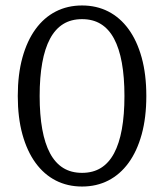

<svg xmlns="http://www.w3.org/2000/svg" viewBox="-20 -671 600 702"><path d="M280 11Q227 11 184 -11Q141 -33 110 -75.5Q79 -118 62 -179.5Q45 -241 45 -320Q45 -399 62 -460.5Q79 -522 110 -564.5Q141 -607 184 -629Q227 -651 280 -651Q333 -651 376 -629Q419 -607 450 -564.5Q481 -522 498 -460.5Q515 -399 515 -320Q515 -241 498 -179.5Q481 -118 450 -75.5Q419 -33 376 -11Q333 11 280 11ZM280 -39Q320 -39 349 -57Q378 -75 397 -110.5Q416 -146 425.5 -198.5Q435 -251 435 -320Q435 -389 425.5 -441.5Q416 -494 397 -529.5Q378 -565 349 -583Q320 -601 280 -601Q240 -601 211 -583Q182 -565 163 -529.5Q144 -494 134.5 -441.5Q125 -389 125 -320Q125 -251 134.5 -198.5Q144 -146 163 -110.5Q182 -75 211 -57Q240 -39 280 -39Z"/></svg>

Font: Roboto Serif SemiCondensed Light
Style: Regular
Weight: 300
Width: 4
Designer: Greg Gazdowicz
Foundry: Commercial Type
Version: Version 1.007